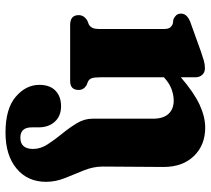

<svg xmlns="http://www.w3.org/2000/svg" viewBox="-54 -477 766 698"><g transform="rotate(90 329.0 -128.0)"><path d="M411.5 -81V-301.5Q411.5 -338.5 394 -357.5Q376.5 -376.5 345.5 -376.5Q326 -376.5 304.5 -368.8Q283 -361 261.5 -341.5L261 -341V-109.5Q261 -87.5 264.5 -78.2Q268 -69 276.5 -65L290 -59.5Q307 -49 307 -31Q307 0 274.5 0H71Q35 0 35 -31Q35 -51 56 -63L69 -68Q77 -72.5 81.2 -81Q85.5 -89.5 85.5 -109.5V-338.5Q85.5 -356 80.5 -362.8Q75.5 -369.5 67 -373L50 -375.5Q40.5 -380 35 -386.2Q29.5 -392.5 29.5 -403.5Q29.5 -425 60.5 -437L167.5 -475.5Q188 -482.5 201 -486.2Q214 -490 228.5 -490Q243 -490 252 -480.2Q261 -470.5 261 -455.5V-402.5Q317 -450.5 361 -470.8Q405 -491 444 -491Q507.5 -491 547.2 -450Q587 -409 587 -339.5L585.5 -118.5Q585.5 -84.5 599.2 -50.5Q613 -16.5 627 18Q641 52.5 641 87.5Q641 154.5 592.8 194.8Q544.5 235 462 235Q375.5 235 332 198Q288.5 161 288.5 112Q288.5 73.5 309.8 53.2Q331 33 366 33Q401.5 33 422.2 55.5Q443 78 443 114.5V139.5Q443 181 480.5 181Q521.5 181 521.5 134.5Q521.5 108 504.8 82Q488 56 466.5 29.8Q445 3.5 428.2 -24Q411.5 -51.5 411.5 -81Z"/></g></svg>

Font: Fraunces 9pt Soft
Style: Bold
Weight: 700
Version: Version 1.000;[b76b70a41]